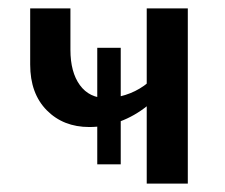

<svg xmlns="http://www.w3.org/2000/svg" viewBox="-20 -438 537 458"><path d="M193 -135Q131 -135 91.5 -175Q52 -215 52 -284V-418H148V-319Q148 -266 170.5 -235Q193 -204 234 -204Q255 -204 279 -211.5Q303 -219 323.5 -233.5Q344 -248 355 -270L387 -248Q363 -211 332 -186Q301 -161 265.5 -148Q230 -135 193 -135ZM212 -46V-324H268V-46ZM330 0V-418H428V0Z"/></svg>

Font: Ysabeau Infant SemiBold
Style: Regular
Weight: 600
Designer: Christian Thalmann (Catharsis Fonts)
Version: Version 2.002; featfreeze: ss01,ss02,lnum